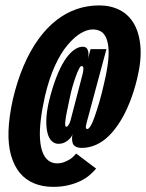

<svg xmlns="http://www.w3.org/2000/svg" viewBox="-20 -698 553 727"><path d="M181 9.5Q213.5 9.5 239.2 3.2Q265 -3 285.8 -13.2Q306.5 -23.5 320.5 -36Q334.5 -48.5 344 -59.5L268.5 -116.5Q265 -113 259 -106.5Q253 -100 243.5 -94.2Q234 -88.5 222.2 -84Q210.5 -79.5 195.5 -79.5Q177.5 -79.5 163.5 -90Q149.5 -100.5 141.5 -121Q133.5 -141.5 131.5 -171.8Q129.5 -202 134.2 -242.8Q139 -283.5 150 -333Q166 -401 188 -449Q210 -497 235.8 -527.5Q261.5 -558 285.8 -572.2Q310 -586.5 331 -586.5Q346.5 -586.5 359 -580.5Q371.5 -574.5 379.2 -560.2Q387 -546 390 -523.2Q393 -500.5 389.5 -467Q386 -433.5 375.5 -388.5Q365.5 -342.5 355.2 -308.5Q345 -274.5 337.2 -252.8Q329.5 -231 322.5 -220.2Q315.5 -209.5 311 -209.5Q306.5 -209.5 305.5 -212.8Q304.5 -216 305.5 -221.8Q306.5 -227.5 308.5 -235L383 -512H323L312 -471.5Q315 -481.5 315 -493Q315 -504.5 310.2 -512.8Q305.5 -521 292.5 -521Q276 -521 258 -507.2Q240 -493.5 223.2 -466.8Q206.5 -440 192 -401.8Q177.5 -363.5 165.5 -315Q156.5 -276 155.5 -246.5Q154.5 -217 159.5 -196Q164.5 -175 175.5 -164.2Q186.5 -153.5 201 -153.5Q216 -153.5 227.2 -159.8Q238.5 -166 246 -174.8Q253.5 -183.5 255 -193.5Q253 -184 252.8 -173.8Q252.5 -163.5 255.5 -155.2Q258.5 -147 267.2 -142.5Q276 -138 290 -138Q317.5 -138 343.8 -149.8Q370 -161.5 392.5 -183.8Q415 -206 435 -238Q455 -270 471.2 -310.8Q487.5 -351.5 499 -399Q516 -468.5 511.8 -521Q507.5 -573.5 487.2 -608.2Q467 -643 433 -660.2Q399 -677.5 355.5 -677.5Q311 -677.5 270.2 -663.5Q229.5 -649.5 193 -621Q156.5 -592.5 125.2 -549.2Q94 -506 69.5 -448.8Q45 -391.5 28.5 -321Q14 -255 12.2 -202Q10.5 -149 22 -109.2Q33.5 -69.5 55.2 -43.2Q77 -17 109 -3.8Q141 9.5 181 9.5ZM231 -218Q225.5 -218 227 -235.8Q228.5 -253.5 234.2 -279.8Q240 -306 245 -331Q248.5 -348.5 254.2 -368.8Q260 -389 266.5 -407.2Q273 -425.5 278.8 -436.8Q284.5 -448 288.5 -448Q291.5 -448 293.8 -445.8Q296 -443.5 295.8 -436.2Q295.5 -429 292 -414.5L247 -242Q245 -234 240.2 -226Q235.5 -218 231 -218Z"/></svg>

Font: Anybody UltraCondensed ExtraBold
Style: Italic
Weight: 800
Width: 1
Italic angle: -10°
Version: Version 1.113;gftools[0.9.25]